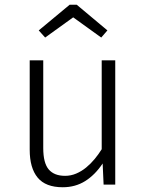

<svg xmlns="http://www.w3.org/2000/svg" viewBox="-20 -777 615 808"><path d="M412 -89Q380 -41 338.5 -15Q297 11 244 11Q172 11 138.5 -29.5Q105 -70 105 -147V-523H162V-154Q162 -91 185 -64Q208 -37 254 -37Q278 -37 300.5 -46.5Q323 -56 342.5 -72Q362 -88 378.5 -108Q395 -128 408 -149V-523H465V0H416ZM170 -619 143 -649 273 -757H303L432 -649L406 -619L288 -704Z"/></svg>

Font: Jldddboxgfspflltxgxzjzlszac
Style: Regular
Weight: 300
Designer: Carrois Corporate & Edenspiekermann
Foundry: Carrois Corporate GbR & Edenspiekermann AG
Version: Version 2.001